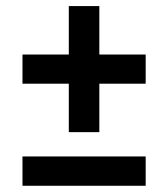

<svg xmlns="http://www.w3.org/2000/svg" viewBox="-20 -612 554 632"><path d="M206.5 -177V-336.5H54V-432.5H206.5V-592H307V-432.5H459.5V-336.5H307V-177ZM54 -0.5V-97H459.5V-0.5Z"/></svg>

Font: Encode Sans SC Condensed SemiBold
Style: Regular
Weight: 600
Width: 3
Designer: Multiple Designers
Foundry: Impallari Type
Version: Version 3.002